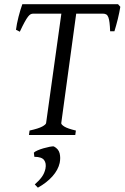

<svg xmlns="http://www.w3.org/2000/svg" viewBox="-20 -635 586 903"><path d="M545.9 -603Q543.9 -591.3 541 -576.4Q538.1 -561.5 534.2 -545.9Q530.3 -530.3 526.1 -515.1Q522 -500 518.1 -487.8H498Q497.1 -512.2 495.1 -528.3Q493.2 -544.4 489.5 -554Q485.8 -563.5 479.7 -567.1Q473.6 -570.8 463.9 -570.8H338.4L268.1 -56.2Q267.1 -49.8 282.2 -40Q297.4 -30.3 336.9 -21L334 0H116.2L119.1 -21Q161.1 -30.3 178.5 -39.8Q195.8 -49.3 196.8 -56.2L268.6 -570.8H136.2Q129.9 -570.8 124.3 -568.1Q118.7 -565.4 111.8 -556.6Q105 -547.9 95.7 -531Q86.4 -514.2 73.2 -485.8L55.2 -495.1Q56.6 -507.8 59.8 -523.7Q63 -539.6 67.1 -555.9Q71.3 -572.3 75.9 -587.6Q80.6 -603 85 -615.2H535.2L545.9 -603ZM260.7 131.3Q253.4 164.1 226.8 194.1Q200.2 224.1 158.2 247.6L143.6 232.4Q164.6 213.9 176.8 197Q189 180.2 193.8 158.2Q198.7 132.8 187.3 117.7Q175.8 102.5 141.6 102.5L139.2 83Q143.6 78.1 156.2 72.5Q168.9 66.9 184.1 62.5Q199.2 58.1 213.1 55.4Q227.1 52.7 233.4 53.7Q255.4 65.4 260.5 86.2Q265.6 106.9 260.7 131.3Z"/></svg>

Font: GentiumAlt
Style: Italic
Weight: 400
Italic angle: -7°
Designer: J. Victor Gaultney
Version: Version 1.02; 2005; OFL release